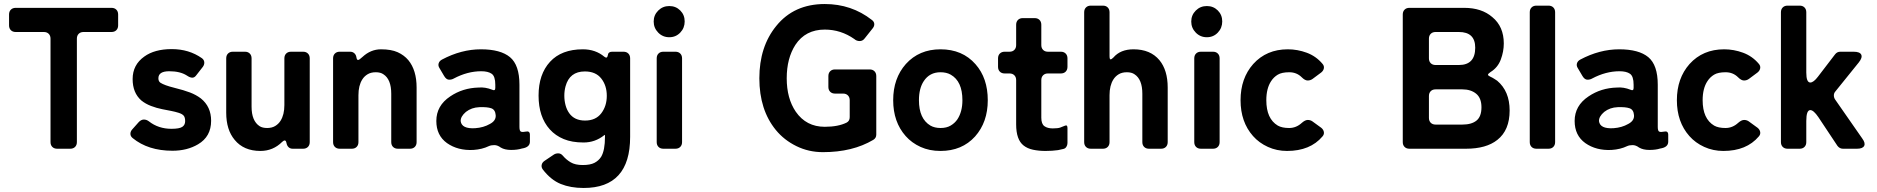

<svg xmlns="http://www.w3.org/2000/svg" viewBox="-20 -739 9326 954"><path d="M231 -33V-547Q231 -562 222 -571Q213 -580 198 -580H58Q43 -580 34 -589Q25 -598 25 -613V-667Q25 -682 34 -691Q43 -700 58 -700H534Q549 -700 558 -691Q567 -682 567 -667V-613Q567 -598 558 -589Q549 -580 534 -580H395Q380 -580 371 -571Q362 -562 362 -547V-33Q362 -18 353 -9Q344 0 329 0H264Q249 0 240 -9Q231 -18 231 -33Z M767 -350Q767 -335 777 -328Q797 -315 845.5 -303Q894 -291 924 -279.5Q954 -268 978 -250Q1029 -209 1029 -139Q1029 -60 964 -22Q910 10 837 10Q716 10 639 -53Q628 -62 628 -74Q628 -86 637 -96L670 -133Q682 -145 695 -145Q708 -145 720 -136Q767 -99 832 -99Q871 -99 885.5 -108.5Q900 -118 900 -137Q900 -156 892.5 -164.5Q885 -173 867.5 -178.5Q850 -184 832 -187.5Q814 -191 786 -196.5Q758 -202 730.5 -212.5Q703 -223 682 -240Q639 -278 639 -346Q639 -417 697 -458Q748 -495 833.5 -495Q919 -495 983 -450Q994 -442 995 -430Q996 -418 988 -407L956 -366Q947 -353 935.5 -353Q924 -353 908 -364Q875 -385 821 -385Q767 -385 767 -350Z M1274 11Q1191 11 1146 -44Q1104 -94 1104 -179V-449Q1104 -464 1113 -473Q1122 -482 1137 -482H1197Q1212 -482 1221 -473Q1230 -464 1230 -449V-209Q1230 -138 1270 -112Q1284 -103 1307.5 -103Q1331 -103 1347.5 -113Q1364 -123 1374 -139Q1393 -169 1393 -217V-449Q1393 -464 1402 -473Q1411 -482 1426 -482H1486Q1501 -482 1510 -473Q1519 -464 1519 -449V-33Q1519 -18 1510 -9Q1501 0 1486 0H1434Q1422 0 1414 -7.5Q1406 -15 1403.5 -28Q1401 -41 1395 -41Q1389 -41 1382 -34Q1337 11 1274 11Z M1635 -33V-449Q1635 -464 1644 -473Q1653 -482 1668 -482H1720Q1732 -482 1740.5 -474.5Q1749 -467 1751 -454Q1753 -441 1759 -441Q1765 -441 1781 -456Q1822 -494 1873 -494Q1924 -494 1956 -479.5Q1988 -465 2009 -440Q2050 -390 2050 -304V-33Q2050 -18 2041 -9Q2032 0 2017 0H1957Q1942 0 1933 -9Q1924 -18 1924 -33V-273Q1924 -345 1885 -370Q1871 -380 1847 -380Q1823 -380 1806.5 -370Q1790 -360 1780 -344Q1761 -314 1761 -266V-33Q1761 -18 1752 -9Q1743 0 1728 0H1668Q1653 0 1644 -9Q1635 -18 1635 -33Z M2332 6Q2255 10 2201 -28Q2148 -66 2148 -138Q2148 -214 2217 -260Q2279 -302 2358 -304Q2391 -307 2426 -293Q2441 -286 2441 -302V-318Q2441 -360 2423 -372.5Q2405 -385 2371 -385Q2303 -385 2235 -349Q2225 -343 2211.5 -343Q2198 -343 2187 -361L2164 -400Q2156 -412 2159.5 -424Q2163 -436 2176 -443Q2272 -494 2369.5 -494Q2467 -494 2514 -455Q2561 -416 2561 -318V-108Q2561 -87 2569.5 -84.5Q2578 -82 2592 -85Q2613 -90 2613 -69V-35Q2613 -7 2573 -1Q2551 6 2519.5 6Q2488 6 2468 -6Q2452 -18 2436 -18Q2420 -18 2409 -13Q2376 3 2332 6ZM2269 -137Q2274 -98 2341 -102Q2383 -105 2414 -123Q2445 -139 2443 -166.5Q2441 -194 2421 -201Q2401 -208 2362 -206.5Q2323 -205 2295 -183Q2268 -160 2269 -137Z M3111 -59Q3111 195 2880 195Q2815 195 2766 175Q2717 155 2677 103Q2669 92 2671.5 80Q2674 68 2686 60L2732 29Q2741 23 2754 23Q2767 23 2777 35Q2793 54 2815.5 67.5Q2838 81 2875.5 81Q2913 81 2934 70Q2955 59 2967 40Q2986 8 2986 -59V-65Q2986 -71 2982 -67Q2937 -31 2879.5 -31Q2822 -31 2781 -48Q2740 -65 2712 -96Q2656 -158 2656 -264Q2656 -370 2713 -432Q2770 -494 2876 -494Q2939 -494 2983 -457Q2997 -446 3000 -464Q3002 -482 3021 -482H3078Q3093 -482 3102 -473Q3111 -464 3111 -449ZM2995 -263Q2995 -314 2967.5 -349Q2940 -384 2886 -384Q2810 -384 2790 -310Q2784 -288 2784 -263.5Q2784 -239 2790 -216.5Q2796 -194 2808 -177Q2834 -140 2887 -140Q2940 -140 2967.5 -176Q2995 -212 2995 -263Z M3228 -632Q3228 -664 3250.5 -686.5Q3273 -709 3305.5 -709Q3338 -709 3360 -687Q3382 -665 3382 -632.5Q3382 -600 3360 -577Q3338 -554 3305.5 -554Q3273 -554 3250.5 -577Q3228 -600 3228 -632ZM3243 -33V-449Q3243 -464 3252 -473Q3261 -482 3276 -482H3336Q3351 -482 3360 -473Q3369 -464 3369 -449V-33Q3369 -18 3360 -9Q3351 0 3336 0H3276Q3261 0 3252 -9Q3243 -18 3243 -33Z M4319 -44Q4216 17 4069 17Q3998 17 3937 -13Q3876 -43 3835 -93Q3753 -193 3753 -350Q3753 -507 3837 -610Q3925 -719 4078 -719Q4211 -719 4312 -640Q4323 -632 4324 -620.5Q4325 -609 4316 -598L4277 -549Q4267 -535 4251.5 -535Q4236 -535 4225 -545Q4158 -592 4078 -592Q3982 -592 3932 -516Q3889 -449 3889 -350Q3889 -250 3934 -184Q3986 -109 4078 -109Q4145 -109 4187 -130Q4202 -138 4202 -157V-241Q4202 -256 4193 -265Q4184 -274 4169 -274H4129Q4114 -274 4105 -283Q4096 -292 4096 -307V-361Q4096 -376 4105 -385Q4114 -394 4129 -394H4301Q4316 -394 4325 -385Q4334 -376 4334 -361V-70Q4334 -53 4319 -44Z M4653 11Q4598 11 4554 -9Q4510 -29 4480 -63Q4418 -133 4418 -241Q4418 -350 4481 -421Q4547 -494 4653 -494Q4762 -494 4827 -420Q4888 -351 4888 -241Q4888 -132 4825 -61Q4760 11 4653 11ZM4603 -115Q4624 -103 4653.5 -103Q4683 -103 4703.5 -115Q4724 -127 4737 -146Q4762 -184 4762 -241Q4762 -335 4704 -368Q4683 -380 4653 -380Q4599 -380 4570 -336Q4546 -300 4546 -241Q4546 -149 4603 -115Z M5237 7Q5209 11 5175 11Q5141 11 5113 5Q5085 -1 5066 -16Q5029 -45 5029 -121V-341Q5029 -356 5020 -365Q5011 -374 4996 -374H4972Q4957 -374 4948 -383Q4939 -392 4939 -407V-449Q4939 -464 4948 -473Q4957 -482 4972 -482H4996Q5011 -482 5020 -491Q5029 -500 5029 -515V-616Q5029 -631 5038 -640Q5047 -649 5062 -649H5121Q5136 -649 5145 -640Q5154 -631 5154 -616V-515Q5154 -500 5163 -491Q5172 -482 5187 -482H5251Q5266 -482 5275 -473Q5284 -464 5284 -449V-407Q5284 -392 5275 -383Q5266 -374 5251 -374H5187Q5172 -374 5163 -365Q5154 -356 5154 -341V-154Q5154 -123 5169.5 -112Q5185 -101 5210.5 -101Q5236 -101 5247.5 -105Q5259 -109 5271.5 -114.5Q5284 -120 5284 -103V-28Q5284 -18 5278.5 -9.5Q5273 -1 5264 1Z M5367 -33V-678Q5367 -693 5376 -702Q5385 -711 5400 -711H5460Q5475 -711 5484 -702Q5493 -693 5493 -678V-461Q5493 -444 5498 -444Q5503 -444 5512 -453Q5547 -494 5612 -494Q5696 -494 5741 -440Q5782 -390 5782 -304V-33Q5782 -18 5773 -9Q5764 0 5749 0H5689Q5674 0 5665 -9Q5656 -18 5656 -33V-273Q5656 -345 5617 -370Q5603 -380 5579 -380Q5555 -380 5538.5 -370Q5522 -360 5512 -344Q5493 -314 5493 -266V-33Q5493 -18 5484 -9Q5475 0 5460 0H5400Q5385 0 5376 -9Q5367 -18 5367 -33Z M5899 -632Q5899 -664 5921.5 -686.5Q5944 -709 5976.5 -709Q6009 -709 6031 -687Q6053 -665 6053 -632.5Q6053 -600 6031 -577Q6009 -554 5976.5 -554Q5944 -554 5921.5 -577Q5899 -600 5899 -632ZM5914 -33V-449Q5914 -464 5923 -473Q5932 -482 5947 -482H6007Q6022 -482 6031 -473Q6040 -464 6040 -449V-33Q6040 -18 6031 -9Q6022 0 6007 0H5947Q5932 0 5923 -9Q5914 -18 5914 -33Z M6551 -61Q6490 11 6375 11Q6324 11 6280 -9Q6236 -29 6206 -63Q6144 -133 6144 -241Q6144 -350 6207 -421Q6273 -494 6379 -494Q6427 -494 6473 -477Q6519 -460 6551 -422Q6560 -412 6558 -400Q6556 -388 6545 -379L6502 -347Q6491 -339 6477.5 -339Q6464 -339 6448 -355Q6423 -380 6386 -380Q6349 -380 6329 -368Q6309 -356 6296 -336Q6272 -300 6272 -241Q6272 -149 6329 -115Q6350 -103 6385.5 -103Q6421 -103 6449 -129Q6465 -143 6478 -143Q6491 -143 6501 -136L6545 -104Q6556 -95 6558 -83Q6560 -71 6551 -61Z M6950 -33V-667Q6950 -682 6959 -691Q6968 -700 6983 -700H7255Q7342 -700 7395 -654Q7452 -607 7452 -523Q7452 -483 7437 -443Q7422 -403 7386 -381Q7373 -372 7373.5 -367.5Q7374 -363 7385 -358Q7396 -353 7403.5 -348Q7411 -343 7419 -338Q7481 -286 7481 -190Q7481 -92 7420 -44Q7365 0 7264 0H6983Q6968 0 6959 -9Q6950 -18 6950 -33ZM7310 -502Q7310 -580 7229 -580H7113Q7098 -580 7089 -571Q7080 -562 7080 -547V-449Q7080 -434 7089 -425Q7098 -416 7113 -416H7229Q7310 -416 7310 -502ZM7113 -120H7246Q7292 -120 7316.5 -140Q7341 -160 7341 -206Q7341 -252 7314.5 -273.5Q7288 -295 7246 -295H7113Q7098 -295 7089 -286Q7080 -277 7080 -262V-153Q7080 -138 7089 -129Q7098 -120 7113 -120Z M7581 -33V-678Q7581 -693 7590 -702Q7599 -711 7614 -711H7674Q7689 -711 7698 -702Q7707 -693 7707 -678V-33Q7707 -18 7698 -9Q7689 0 7674 0H7614Q7599 0 7590 -9Q7581 -18 7581 -33Z M7988 6Q7911 10 7857 -28Q7804 -66 7804 -138Q7804 -214 7873 -260Q7935 -302 8014 -304Q8047 -307 8082 -293Q8097 -286 8097 -302V-318Q8097 -360 8079 -372.5Q8061 -385 8027 -385Q7959 -385 7891 -349Q7881 -343 7867.5 -343Q7854 -343 7843 -361L7820 -400Q7812 -412 7815.5 -424Q7819 -436 7832 -443Q7928 -494 8025.5 -494Q8123 -494 8170 -455Q8217 -416 8217 -318V-108Q8217 -87 8225.5 -84.5Q8234 -82 8248 -85Q8269 -90 8269 -69V-35Q8269 -7 8229 -1Q8207 6 8175.5 6Q8144 6 8124 -6Q8108 -18 8092 -18Q8076 -18 8065 -13Q8032 3 7988 6ZM7925 -137Q7930 -98 7997 -102Q8039 -105 8070 -123Q8101 -139 8099 -166.5Q8097 -194 8077 -201Q8057 -208 8018 -206.5Q7979 -205 7951 -183Q7924 -160 7925 -137Z M8719 -61Q8658 11 8543 11Q8492 11 8448 -9Q8404 -29 8374 -63Q8312 -133 8312 -241Q8312 -350 8375 -421Q8441 -494 8547 -494Q8595 -494 8641 -477Q8687 -460 8719 -422Q8728 -412 8726 -400Q8724 -388 8713 -379L8670 -347Q8659 -339 8645.5 -339Q8632 -339 8616 -355Q8591 -380 8554 -380Q8517 -380 8497 -368Q8477 -356 8464 -336Q8440 -300 8440 -241Q8440 -149 8497 -115Q8518 -103 8553.5 -103Q8589 -103 8617 -129Q8633 -143 8646 -143Q8659 -143 8669 -136L8713 -104Q8724 -95 8726 -83Q8728 -71 8719 -61Z M8829 -33V-678Q8829 -693 8838 -702Q8847 -711 8862 -711H8922Q8937 -711 8946 -702Q8955 -693 8955 -678V-378Q8955 -329 8975 -329Q8991 -329 9013 -358L9098 -469Q9108 -482 9124 -482H9190Q9221 -482 9228 -467.5Q9235 -453 9216 -429L9099 -284Q9092 -276 9092 -265Q9092 -254 9098 -245L9233 -51Q9250 -28 9242.5 -14Q9235 0 9207 0H9137Q9121 0 9110 -14L9015 -157Q8991 -192 8975 -192Q8955 -192 8955 -138V-33Q8955 -18 8946 -9Q8937 0 8922 0H8862Q8847 0 8838 -9Q8829 -18 8829 -33Z"/></svg>

Font: Tsunagi Gothic Black
Style: Regular
Weight: 900
Designer: Yoshimichi Ohira
Foundry: Positype
Version: Version 1.001